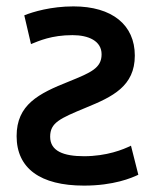

<svg xmlns="http://www.w3.org/2000/svg" viewBox="-20 -560 483 601"><path d="M243 -71C314 -71 366 -92 390 -104L413 -13C392 -3 336 21 243 21C106 21 32 -33 32 -134C32 -232 100 -267 196 -305C265 -333 298 -347 298 -390C298 -432 257 -450 207 -450C141 -450 102 -432 77 -422L56 -512C83 -523 140 -540 210 -540C331 -540 402 -482 402 -386C402 -290 332 -257 249 -223C167 -189 137 -176 137 -132C137 -87 179 -71 243 -71Z"/></svg>

Font: Repo Medium
Style: Regular
Weight: 500
Designer: Stefan Peev
Foundry: Context Ltd
Version: Version 1.502